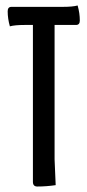

<svg xmlns="http://www.w3.org/2000/svg" viewBox="-20 -675 319 700"><path d="M209 -650Q245 -650 263 -655Q271 -627 271 -600Q271 -584 257 -584H179V-94L183 0Q149 5 116 5Q100 5 100 -12V-584H70Q34 -584 16 -579Q8 -607 8 -634Q8 -650 22 -650Z"/></svg>

Font: Medula One
Style: Regular
Weight: 400
Designer: Luciano Vergara
Foundry: Luciano Vergara
Version: Version 1.002